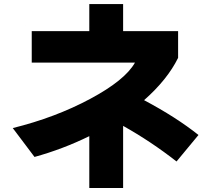

<svg xmlns="http://www.w3.org/2000/svg" viewBox="-20 -852 1040 948"><path d="M43 -219.7Q252.9 -271.5 425.3 -363.8Q597.7 -456.1 646.5 -543H136.7V-698.2H420.9V-832H587.9V-698.2H859.4V-566.4Q806.6 -459 691.4 -357.4Q849.6 -273.4 960 -185.5L851.6 -54.7Q725.6 -153.3 587.9 -230.5V76.2H420.9V-179.7Q289.1 -115.2 150.4 -77.1Z"/></svg>

Font: GenEi M Gothic v2 Heavy
Style: Regular
Weight: 800
Version: Version 2.0